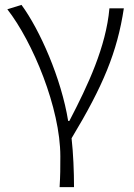

<svg xmlns="http://www.w3.org/2000/svg" viewBox="-20 -567 550 786"><path d="M224 199H283C283 136 280 61 273 -1C402 -215 460 -354 487 -533H428C414 -375 340 -218 264 -72H259C231 -246 143 -445 68 -547L10 -529C114 -396 227 -124 227 73C227 125 227 148 224 199Z"/></svg>

Font: Noto Sans T Chinese Light
Style: Regular
Weight: 300
Designer: Ryoko NISHIZUKA (kana & ideographs); Paul D. Hunt (Latin, Greek & Cyrillic); Wenlong ZHANG (bopomofo); Sandoll Communica
Foundry: Adobe Systems Incorporated
Version: Version 1.000;PS 1;hotconv 1.0.78;makeotf.lib2.5.61930